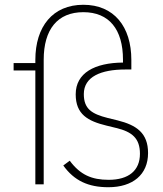

<svg xmlns="http://www.w3.org/2000/svg" viewBox="-20 -772 684 804"><path d="M600 -131C600 -215 552 -248 472 -268L431 -278C364 -295 331 -316 331 -378C331 -451 403 -481 505 -481H530V-521C530 -661 457 -752 329 -752C201 -752 128 -661 128 -521V-508H37V-477H128V0H163V-522C163 -649 221 -721 329 -721C437 -721 495 -649 495 -522V-510C377 -509 297 -467 297 -377C297 -293 348 -265 426 -246L467 -236C533 -220 566 -193 566 -128C566 -58 519 -19 435 -19C364 -19 316 -40 272 -99L245 -79C291 -15 350 12 434 12C536 12 600 -41 600 -131Z"/></svg>

Font: IBM Plex Thai Looped ExtraLight
Style: Regular
Weight: 200
Designer: Mike Abbink, Paul van der Laan, Pieter van Rosmalen, Ben Mitchell, Mark Frömberg
Foundry: Bold Monday
Version: Version 1.0